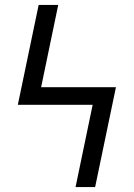

<svg xmlns="http://www.w3.org/2000/svg" viewBox="-20 -755 540 775"><path d="M285 0 354 -332H52L136 -735H215L146 -403H448L364 0Z"/></svg>

Font: Iosevka Fixed
Style: Regular
Weight: 400
Monospace: yes
Designer: Belleve Invis
Foundry: Belleve Invis
Version: Version 33.2.4